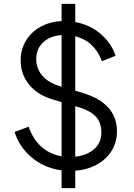

<svg xmlns="http://www.w3.org/2000/svg" viewBox="-20 -865 686 985"><path d="M296 9Q207 -3 142.5 -57.5Q78 -112 55 -188L127 -215Q149 -151 192 -112.5Q235 -74 296 -63V-341L250 -355Q172 -378 129 -431.5Q86 -485 86 -555Q86 -611 113 -656Q140 -701 188 -727.5Q236 -754 296 -757V-845H366V-752Q442 -738 497 -690.5Q552 -643 573 -579L503 -551Q484 -602 449.5 -634.5Q415 -667 366 -679V-400L402 -389Q580 -336 580 -191Q580 -136 553 -92Q526 -48 477.5 -21Q429 6 366 11V100H296ZM284 -424 296 -420V-685Q237 -681 201.5 -648Q166 -615 166 -561Q166 -514 196 -478Q226 -442 284 -424ZM500 -184Q500 -237 471 -267.5Q442 -298 384 -315L366 -320V-61Q427 -68 463.5 -100.5Q500 -133 500 -184Z"/></svg>

Font: Evergrow Sans 
Style: Regular
Weight: 400
Foundry: 10Web
Version: Version 1.000